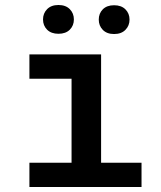

<svg xmlns="http://www.w3.org/2000/svg" viewBox="-20 -745 640 765"><path d="M97.2 -528.3H382.8V-96.7H543.9V0H97.2V-96.7H265.1V-431.2H97.2ZM151.4 -667.5Q151.4 -691.9 167.7 -708.5Q184.1 -725.1 212.9 -725.1Q241.7 -725.1 258.1 -708.5Q274.4 -691.9 274.4 -667.5Q274.4 -643.1 258.1 -626.7Q241.7 -610.4 212.9 -610.4Q184.1 -610.4 167.7 -626.7Q151.4 -643.1 151.4 -667.5ZM373.5 -667Q373.5 -691.4 389.6 -707.8Q405.8 -724.1 434.6 -724.1Q463.4 -724.1 479.7 -707.8Q496.1 -691.4 496.1 -667Q496.1 -642.6 479.7 -626Q463.4 -609.4 434.6 -609.4Q405.8 -609.4 389.6 -626Q373.5 -642.6 373.5 -667Z"/></svg>

Font: TypoPRO Roboto Mono
Style: Regular
Weight: 500
Designer: Google
Version: Version 2.000986; 2015; ttfautohint (v1.3)